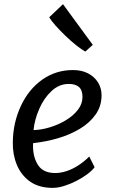

<svg xmlns="http://www.w3.org/2000/svg" viewBox="-20 -904 548 932"><path d="M235.5 8Q169.2 8 125.2 -23.1Q81.8 -54.7 61.5 -104.6Q41.1 -154.6 42.2 -212.9Q43.1 -309.1 82.2 -391.5Q120 -471.6 185.7 -517.8Q251.4 -564 334.6 -564Q376.7 -564 407.7 -547.7Q438.7 -531.5 455.9 -503.8Q473 -476.1 473 -441.4Q473 -389.4 444.7 -348.9Q416.5 -308.4 368.6 -279.4Q320.7 -250.4 261.5 -233Q202.3 -215.6 140.7 -209.2Q140.5 -206.1 140.4 -202Q140.3 -197.9 140.3 -193.2Q140.9 -138.2 165.8 -101.1Q190.7 -64.1 248.2 -64.1Q274.8 -64.1 303 -73.4Q331.2 -82.6 359.2 -100.5Q387.3 -118.4 413.2 -144.2L439.2 -92.5Q427.9 -76.7 404.6 -59.1Q381.3 -41.6 351.7 -26.3Q322.1 -11 291.7 -1.5Q261.4 8 235.5 8ZM142.7 -272.5Q180.9 -273.5 222.2 -286.1Q263.6 -298.6 299.6 -320.3Q335.7 -342 358 -370.8Q380.4 -399.6 380.4 -433.4Q380.4 -466.5 363.3 -481.6Q346.3 -496.6 313.9 -496.6Q290.8 -496.6 270 -488.2Q249.3 -479.7 230.6 -462.5Q193.1 -427.7 170.4 -375.2Q147.6 -322.8 142.7 -272.5ZM430.4 -686.2 394 -653.6Q375.7 -663.7 350.1 -684.1Q324.5 -704.5 298.2 -729.8Q271.9 -755.1 250.4 -779Q228.9 -803 218.8 -820.1L285.8 -883.7Z"/></svg>

Font: Merriweather Sans Variable Regular
Style: Italic
Weight: 300
Italic angle: -8°
Designer: Eben Sorkin
Foundry: Eben Sorkin
Version: Version 2.001